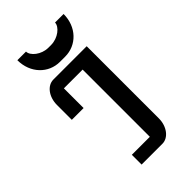

<svg xmlns="http://www.w3.org/2000/svg" viewBox="-288 -1068 1160 1160"><g transform="rotate(-45 291.5 -488.5)"><path d="M193.4 0H371.6C422.4 0 464.4 -55.2 464.4 -123V-740.2H179.7C127.9 -740.2 86.4 -685.5 86.4 -616.2V-489.3H187V-657.7H347.2V-83.5H193.4ZM283.7 -787.6H328.1C425.3 -787.6 503.4 -865.7 503.4 -976.6H430.2C430.2 -941.4 377.4 -897.5 317.4 -897.5H294.9C234.4 -897.5 182.1 -941.4 182.1 -976.6H108.4C108.4 -865.7 186.5 -787.6 283.7 -787.6Z"/></g></svg>

Font: Atomic Age
Style: Regular
Weight: 400
Designer: James Grieshaber
Foundry: James Grieshaber
Version: Version 1.002